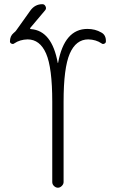

<svg xmlns="http://www.w3.org/2000/svg" viewBox="-20 -875 540 895"><path d="M46.9 -672.9Q41 -668 33.7 -671.4Q26.4 -674.8 26.4 -681.6Q26.4 -707 43 -720.7Q53.7 -729.5 55.7 -733.4L121.1 -825.2Q142.6 -855.5 177.7 -855.5Q187.5 -855.5 192.4 -845.2Q197.3 -835 190.4 -827.1L122.1 -746.1Q117.2 -739.3 125 -739.3Q221.7 -731.4 249 -583Q249 -581.1 250 -581.1Q251 -581.1 251 -583Q280.3 -740.2 387.7 -740.2Q423.8 -740.2 452.1 -723.6Q474.6 -711.9 473.6 -681.6Q473.6 -674.8 466.3 -671.4Q459 -668 453.1 -672.9Q427.7 -690.4 391.6 -691.4Q334 -691.4 305.2 -625Q276.4 -558.6 276.4 -400.4V-26.4Q276.4 -16.6 268.1 -8.3Q259.8 0 250 0Q240.2 0 231.9 -7.8Q223.6 -15.6 223.6 -26.4V-400.4Q223.6 -559.6 194.8 -625.5Q166 -691.4 108.4 -691.4Q72.3 -690.4 46.9 -672.9Z"/></svg>

Font: Rounded-X Mgen+ 2m light
Style: Regular
Weight: 200
Designer: [Source Han Sans]
Ryoko NISHIZUKA  (kana & ideographs); Paul D. Hunt (Latin, Greek & Cyrillic); Wenlong ZHANG  (bopomofo
Version: Version 1.059.20150602